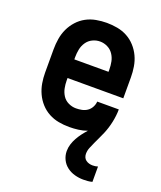

<svg xmlns="http://www.w3.org/2000/svg" viewBox="-139 -616 778 929"><g transform="rotate(20 250.0 -152.0)"><path d="M401 224Q379 224 357 218Q335 212 317 198.5Q299 185 289 164.5Q279 144 279 121Q279 103 284.5 85.5Q290 68 299 52Q308 36 319 21.5Q330 7 342 -6Q320 2 296.5 5Q273 8 250 8Q222 8 195 3Q168 -2 144 -15Q120 -28 101.5 -48.5Q83 -69 71.5 -94Q60 -119 55.5 -146Q51 -173 51 -200V-320Q51 -347 55.5 -374.5Q60 -402 71.5 -426.5Q83 -451 101.5 -471.5Q120 -492 144 -505Q168 -518 195.5 -523Q223 -528 250 -528Q277 -528 304.5 -523Q332 -518 356 -505Q380 -492 398.5 -471.5Q417 -451 428.5 -426.5Q440 -402 444.5 -374.5Q449 -347 449 -320V-212H162V-200Q162 -180 166 -160Q170 -140 181 -123Q192 -106 211 -97Q230 -88 250 -88Q265 -88 280 -91Q295 -94 307.5 -102.5Q320 -111 327.5 -125Q335 -139 336 -154H447Q447 -138 445 -121Q443 -104 439.5 -87.5Q436 -71 431 -55Q426 -39 419.5 -23.5Q413 -8 405.5 7.5Q398 23 391 38.5Q384 54 377.5 69.5Q371 85 371 102Q371 111 374.5 119.5Q378 128 385.5 133.5Q393 139 402 141.5Q411 144 420 144Q427 144 434 143Q441 142 447 140V219Q436 222 424.5 223Q413 224 401 224ZM162 -308H338V-320Q338 -340 334 -360Q330 -380 318.5 -397Q307 -414 288.5 -423Q270 -432 250 -432Q230 -432 211.5 -423Q193 -414 181.5 -397Q170 -380 166 -360Q162 -340 162 -320Z"/></g></svg>

Font: Iosevka Fixed
Style: Bold
Weight: 700
Monospace: yes
Designer: Belleve Invis
Foundry: Belleve Invis
Version: Version 32.3.0